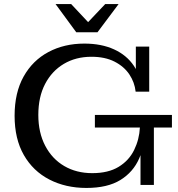

<svg xmlns="http://www.w3.org/2000/svg" viewBox="-20 -912 878 947"><path d="M406 15Q304 15 223.5 -26.5Q143 -68 97.5 -147.5Q52 -227 52 -341Q52 -455 96.5 -534.5Q141 -614 219 -655.5Q297 -697 396 -697Q480 -697 542.5 -668.5Q605 -640 640.5 -587Q676 -534 678 -460H649Q644 -506 618 -545Q592 -584 545 -608Q498 -632 431 -632Q354 -632 295 -597Q236 -562 202.5 -498Q169 -434 169 -345Q169 -258 203 -193Q237 -128 297 -93Q357 -58 435 -58Q514 -58 565 -89Q616 -120 641.5 -172Q667 -224 670 -283H695Q696 -198 666.5 -130.5Q637 -63 573.5 -24Q510 15 406 15ZM673 0V-197L695 -283H739V0ZM448 -283V-345H828V-283ZM678 -460 650 -521V-682H716V-460ZM356 -753 254 -892H331L437 -779H392L499 -892H565L461 -753Z"/></svg>

Font: Montagu Slab 24pt
Style: Regular
Weight: 400
Designer: Florian Karsten
Foundry: Florian Karsten
Version: Version 1.000